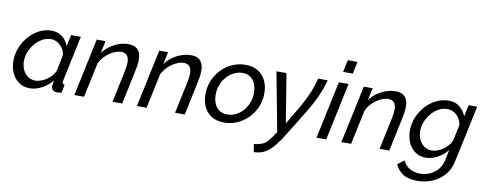

<svg xmlns="http://www.w3.org/2000/svg" viewBox="-74 -1110 4341 1714"><g transform="rotate(10 2096.5 -253.0)"><path d="M208 10Q150 10 108 -19.5Q66 -49 44 -98.5Q22 -148 22 -207Q22 -270 45.5 -328Q69 -386 109.5 -431.5Q150 -477 202 -504Q254 -531 311 -531Q371 -531 411 -498Q451 -465 467 -418L490 -522H578L490 -108Q489 -104 488.5 -101Q488 -98 488 -95Q488 -77 510 -76L494 0Q483 1 474.5 2.5Q466 4 459 4Q431 4 416.5 -9Q402 -22 402 -41Q402 -47 403 -55Q404 -63 406 -74Q408 -85 411 -98Q372 -48 316.5 -19Q261 10 208 10ZM246 -66Q268 -66 293.5 -75Q319 -84 343.5 -100Q368 -116 388 -137.5Q408 -159 418 -183L449 -333Q445 -367 426 -394.5Q407 -422 379.5 -438.5Q352 -455 321 -455Q279 -455 242 -434.5Q205 -414 176.5 -380Q148 -346 131.5 -304.5Q115 -263 115 -221Q115 -178 131 -143Q147 -108 176.5 -87Q206 -66 246 -66Z M722 -522H802L778 -410Q805 -447 842.5 -474Q880 -501 923 -516Q966 -531 1009 -531Q1051 -531 1076 -515.5Q1101 -500 1112 -472.5Q1123 -445 1123 -408Q1123 -386 1119.5 -362Q1116 -338 1111 -312L1045 0H957L1019 -292Q1024 -314 1026 -332.5Q1028 -351 1028 -367Q1028 -411 1010 -431.5Q992 -452 957 -452Q924 -452 887 -434Q850 -416 818 -385.5Q786 -355 766 -315L699 0H611Z M1289 -522H1369L1345 -410Q1372 -447 1409.5 -474Q1447 -501 1490 -516Q1533 -531 1576 -531Q1618 -531 1643 -515.5Q1668 -500 1679 -472.5Q1690 -445 1690 -408Q1690 -386 1686.5 -362Q1683 -338 1678 -312L1612 0H1524L1586 -292Q1591 -314 1593 -332.5Q1595 -351 1595 -367Q1595 -411 1577 -431.5Q1559 -452 1524 -452Q1491 -452 1454 -434Q1417 -416 1385 -385.5Q1353 -355 1333 -315L1266 0H1178Z M1969 10Q1899 10 1853 -20Q1807 -50 1784.5 -100Q1762 -150 1762 -210Q1762 -276 1786 -334Q1810 -392 1852.5 -436.5Q1895 -481 1951 -506Q2007 -531 2070 -531Q2140 -531 2186.5 -501Q2233 -471 2256 -421Q2279 -371 2279 -310Q2279 -245 2255 -187Q2231 -129 2188 -84.5Q2145 -40 2089 -15Q2033 10 1969 10ZM1984 -66Q2023 -66 2059.5 -83Q2096 -100 2124.5 -131.5Q2153 -163 2170 -205Q2187 -247 2187 -297Q2187 -343 2172 -378.5Q2157 -414 2128 -434.5Q2099 -455 2056 -455Q2017 -455 1981 -437.5Q1945 -420 1916 -388.5Q1887 -357 1870 -314.5Q1853 -272 1853 -222Q1853 -177 1868 -141.5Q1883 -106 1912.5 -86Q1942 -66 1984 -66Z M2265 153Q2307 147 2333.5 137.5Q2360 128 2380 108.5Q2400 89 2423 55L2452 11L2351 -522H2442L2514 -79L2548 -135Q2590 -204 2619 -256Q2648 -308 2668.5 -351.5Q2689 -395 2703 -436Q2717 -477 2729 -522H2816Q2803 -474 2787 -432Q2771 -390 2749 -344Q2727 -298 2693.5 -240.5Q2660 -183 2610 -103L2530 26Q2496 81 2466 118.5Q2436 156 2406.5 179Q2377 202 2345.5 212.5Q2314 223 2277 224Z M2917 -522H3005L2894 0H2806ZM2961 -730H3049L3026 -620H2938Z M3143 -522H3223L3199 -410Q3226 -447 3263.5 -474Q3301 -501 3344 -516Q3387 -531 3430 -531Q3472 -531 3497 -515.5Q3522 -500 3533 -472.5Q3544 -445 3544 -408Q3544 -386 3540.5 -362Q3537 -338 3532 -312L3466 0H3378L3440 -292Q3445 -314 3447 -332.5Q3449 -351 3449 -367Q3449 -411 3431 -431.5Q3413 -452 3378 -452Q3345 -452 3308 -434Q3271 -416 3239 -385.5Q3207 -355 3187 -315L3120 0H3032Z M3758 223Q3674 223 3627 192Q3580 161 3556 108L3616 63Q3636 109 3677.5 132Q3719 155 3772 155Q3817 155 3858.5 137.5Q3900 120 3931 84Q3962 48 3973 -6L3992 -98Q3955 -50 3901.5 -22Q3848 6 3795 6Q3739 6 3698.5 -23.5Q3658 -53 3637 -101.5Q3616 -150 3616 -207Q3616 -270 3639.5 -328Q3663 -386 3704 -431.5Q3745 -477 3798.5 -504Q3852 -531 3911 -531Q3973 -531 4011.5 -499Q4050 -467 4071 -418L4093 -522H4171L4061 -6Q4046 68 4001 119Q3956 170 3892.5 196.5Q3829 223 3758 223ZM3838 -66Q3864 -66 3890.5 -76Q3917 -86 3940.5 -102.5Q3964 -119 3982.5 -140Q4001 -161 4011 -183L4043 -333Q4038 -369 4019 -396.5Q4000 -424 3972.5 -439.5Q3945 -455 3913 -455Q3870 -455 3833 -434Q3796 -413 3767.5 -378.5Q3739 -344 3723 -303Q3707 -262 3707 -221Q3707 -179 3723.5 -143.5Q3740 -108 3769.5 -87Q3799 -66 3838 -66Z"/></g></svg>

Font: Raleway Thin Medium
Style: Italic
Weight: 500
Italic angle: -12°
Version: Version 4.026